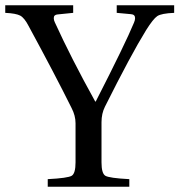

<svg xmlns="http://www.w3.org/2000/svg" viewBox="-32 -712 684 732"><path d="M-12 -663V-692H247V-663L188 -657Q173 -656 173 -643Q173 -635 177 -627Q239 -491 331 -325H333Q446 -546 479 -626Q483 -635 483 -643Q483 -657 467 -658L413 -663V-692H632V-663Q583 -661 567.5 -650.5Q552 -640 525 -597Q468 -505 368 -305Q355 -279 355 -246V-93Q355 -51 369.5 -42Q384 -33 461 -29V0H150V-29Q227 -33 241.5 -42Q256 -51 256 -93V-242Q256 -271 241 -300Q178 -427 77 -613Q61 -644 45 -652.5Q29 -661 -12 -663Z"/></svg>

Font: Heuristica
Style: Regular
Weight: 400
Version: Version 1.0.1 ; ttfautohint (v1.4.1)